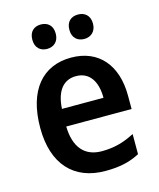

<svg xmlns="http://www.w3.org/2000/svg" viewBox="-113 -821 754 911"><g transform="rotate(-15 264.5 -365.5)"><path d="M117 -681C117 -641 142 -621 174 -621C207 -621 232 -642 232 -681C232 -722 207 -741 174 -741C142 -741 117 -722 117 -681ZM299 -681C299 -641 324 -621 357 -621C389 -621 415 -642 415 -681C415 -722 389 -741 357 -741C324 -741 299 -722 299 -681ZM272 -552C132 -552 45 -452 45 -267C45 -89 137 10 292 10C362 10 411 -1 461 -27V-126C407 -98 360 -85 299 -85C215 -85 168 -140 166 -242H487V-308C487 -458 407 -552 272 -552ZM272 -461C340 -461 372 -406 372 -328H168C173 -418 212 -461 272 -461Z"/></g></svg>

Font: Noto Sans Gujarati UI SemiCondensed SemiBold
Style: Regular
Weight: 600
Width: 4
Designer: Jelle Bosma - Monotype Design Team, Universal Thirst
Foundry: Monotype Imaging Inc.
Version: Version 2.106